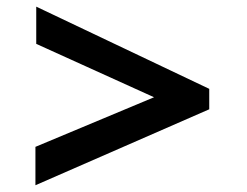

<svg xmlns="http://www.w3.org/2000/svg" viewBox="-20 -568 732 569"><path d="M600.1 -244.1V-304.7L87.4 -548.3V-438L436.5 -279.8L85 -132.8V-19Z"/></svg>

Font: Ride
Style: Bold
Weight: 700
Version: Version 3.000